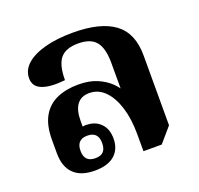

<svg xmlns="http://www.w3.org/2000/svg" viewBox="-105 -675 828 800"><g transform="rotate(-20 309.0 -275.0)"><path d="M186 11Q124 11 92.5 -20.5Q61 -52 61 -111V-172Q61 -235 83.5 -274.5Q106 -314 147 -332Q188 -350 242 -350Q291 -350 325.5 -335Q360 -320 382 -298.5Q404 -277 414 -256L403 -255V-388Q403 -452 379.5 -481.5Q356 -511 300 -511Q245 -511 221 -482Q197 -453 197 -386Q131 -379 95 -393Q59 -407 59 -444Q59 -480 88 -506Q117 -532 170 -546.5Q223 -561 295 -561Q417 -561 478.5 -515.5Q540 -470 540 -371V-61L484 4H403V-71Q403 -139 387 -190.5Q371 -242 342 -271.5Q313 -301 273 -301Q237 -301 218.5 -276.5Q200 -252 200 -203V-179Q204 -180 210 -180.5Q216 -181 222 -180Q257 -179 280.5 -155Q304 -131 304 -88Q304 -42 274 -15.5Q244 11 186 11ZM205 -37Q230 -37 241.5 -49.5Q253 -62 253 -87Q253 -137 205 -137Q157 -137 157 -87Q157 -37 205 -37Z"/></g></svg>

Font: Noto Serif Thai
Style: Regular
Weight: 400
Designer: Monotype Design Team
Foundry: Monotype Imaging Inc.
Version: Version 2.001